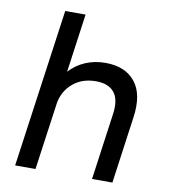

<svg xmlns="http://www.w3.org/2000/svg" viewBox="-80 -768 734 836"><g transform="rotate(10 287.5 -350.0)"><path d="M141 -700H231L195 -441Q224 -473 264.5 -490.5Q305 -508 354 -508Q441 -508 485 -453.5Q529 -399 514 -295L473 0H383L424 -295Q433 -359 407.5 -390.5Q382 -422 327 -422Q266 -422 225.5 -388Q185 -354 175 -300L133 0H43Z"/></g></svg>

Font: Retni Sans Medium
Style: Italic
Weight: 500
Italic angle: -8°
Designer: Vitaly Kuzmin
Foundry: ParaType Ltd.
Version: Version 1.00;June 10, 2019;FontCreator 11.5.0.2425 64-bit; t